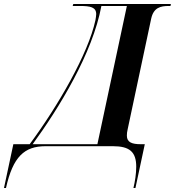

<svg xmlns="http://www.w3.org/2000/svg" viewBox="-111 -734 878 964"><path d="M-91 210H-81C-46 53 11 0 118 0H456C540 0 573 29 573 103C573 138 567 176 559 210H569L616 -10H596C552 -10 526 -19 526 -53C526 -63 527 -73 530 -85L648 -640C660 -696 695 -704 736 -704H745L747 -714H257L254 -704H291C343 -704 372 -698 372 -663C372 -654 370 -645 368 -632C332 -465 181 -203 38 -10H-44ZM53 -10C185 -191 354 -466 398 -704H526L378 -10Z"/></svg>

Font: Noto Serif Display SemiBold
Style: Italic
Weight: 600
Italic angle: -12°
Designer: Monotype Design Team
Foundry: Monotype Imaging Inc.
Version: Version 2.009